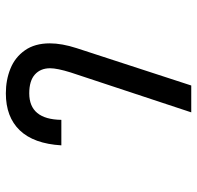

<svg xmlns="http://www.w3.org/2000/svg" viewBox="-29 -629 658 640"><g transform="rotate(90 300.0 -309.0)"><path d="M124.5 -146Q124.5 -186 140.5 -235.5L265 -617.5H354.5L221.5 -215.5Q207.5 -170.5 207.5 -147Q207.5 -115 228.5 -96.2Q249.5 -77.5 291 -77.5Q378 -77.5 379.5 -184.5H464.5Q459 -92.5 414.5 -46Q370 0.5 291 0.5Q246.5 0.5 208.8 -14.8Q171 -30 147.8 -63Q124.5 -96 124.5 -146Z"/></g></svg>

Font: JuliaMono SemiBoldItalic
Style: Regular
Weight: 600
Italic angle: -9°
Monospace: yes
Designer: cormullion
Foundry: corm
Version: Version 0.049; ttfautohint (v1.8.4)